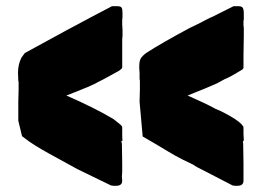

<svg xmlns="http://www.w3.org/2000/svg" viewBox="-20 -609 864 619"><path d="M735 -10Q734 -11 730 -11L643 -56Q627 -64 617.5 -69Q608 -74 603 -78Q586 -86 566 -96Q546 -106 523 -120L488 -141L440 -169L430 -281L431 -320V-349Q430 -352 430 -356.5Q430 -361 430 -374L429 -388V-395Q429 -412 433.5 -420Q438 -428 451 -438Q474 -453 510.5 -474Q547 -495 590 -518L627 -536L642 -544Q647 -546 652 -549Q657 -552 663 -554L733 -589H749Q759 -589 762.5 -584Q766 -579 766 -565V-545Q765 -543 765 -539.5Q765 -536 765 -525Q766 -524 766 -520Q765 -519 766 -518V-494L765 -430V-391Q765 -386 755 -381Q742 -373 728.5 -365.5Q715 -358 703 -353L679 -340Q643 -324 607 -310L585 -301Q614 -288 635.5 -278Q657 -268 675 -258Q701 -248 738 -225Q755 -213 758 -209Q765 -202 765 -198V-178L766 -156L763 -153L764 -146L765 -83V-26Q765 -10 745 -10ZM344 -10Q343 -11 338 -11L229 -64L138 -114Q116 -126 95 -139Q74 -152 59 -164L51 -170L39 -220V-281L40 -320V-328Q40 -339 40 -342.5Q40 -346 39 -349L38 -374Q38 -401 49 -423L60 -438Q138 -481 191 -509.5Q244 -538 280 -557Q316 -576 341 -589H358Q369 -589 372 -584.5Q375 -580 375 -565Q375 -548 374 -545V-525Q374 -524 375 -523Q375 -521 374 -520L375 -516V-494Q374 -486 374 -474.5Q374 -463 374 -430V-391Q374 -388 364 -381L313 -353Q302 -348 296 -344.5Q290 -341 288 -340Q278 -335 263 -328.5Q248 -322 217 -310L194 -301Q286 -261 346 -225L366 -209Q374 -203 374 -198V-178Q374 -159 375 -156L371 -153L373 -146L374 -83V-55L373 -40L374 -26Q374 -10 354 -10Z"/></svg>

Font: Sigmar
Style: Regular
Weight: 400
Designer: Vernon Adams
Foundry: Vernon Adams
Version: Version 1.000; ttfautohint (v1.8.4.7-5d5b);gftools[0.9.24]